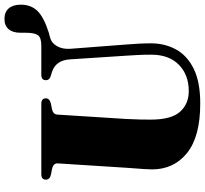

<svg xmlns="http://www.w3.org/2000/svg" viewBox="-48 -858 919 862"><g transform="rotate(-90 411.0 -426.5)"><path d="M593 -311 576 -571Q572 -636.5 517 -653L504.5 -656.5Q482.5 -662.5 482.5 -679.5Q482.5 -700 506.5 -700H637Q674 -700 684.8 -715.5Q695.5 -731 695.5 -771.5V-794Q695.5 -828 711.5 -846.8Q727.5 -865.5 757 -865.5Q788.5 -865.5 805 -846.2Q821.5 -827 821.5 -792Q821.5 -746.5 793.5 -717.5Q765.5 -688.5 694.5 -666L675 -661Q649.5 -654.5 635.2 -629.5Q621 -604.5 623.5 -569.5L643 -314.5Q645 -288 646.5 -262Q648 -236 648 -208Q648 -146 620.8 -95.8Q593.5 -45.5 534.2 -16Q475 13.5 378 13.5Q229 13.5 155.5 -45.8Q82 -105 82 -203Q82 -216.5 83.5 -238.8Q85 -261 86.8 -283.8Q88.5 -306.5 89.5 -321.5L109 -627Q110 -646.5 83 -652L59.5 -656.5Q36 -661.5 36 -679.5Q36 -700 60.5 -700H376.5Q401 -700 401 -679.5Q401 -663 377.5 -657L352 -652Q329 -647 328 -627.5L308.5 -321Q306.5 -286.5 306 -257.2Q305.5 -228 305.5 -208.5Q305.5 -116.5 340.8 -77.2Q376 -38 433.5 -38Q506.5 -38 551.8 -82.5Q597 -127 597 -206Q597 -243 595.5 -266.5Q594 -290 593 -311Z"/></g></svg>

Font: Fraunces 72pt S000 Black
Style: Regular
Weight: 900
Version: Version 1.000; ttfautohint (v1.8.3)